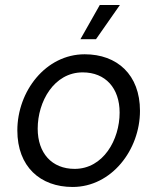

<svg xmlns="http://www.w3.org/2000/svg" viewBox="-20 -740 629 764"><path d="M269 4C424 4 537 -144 537 -299C537 -443 446 -524 317 -524C162 -524 49 -377 49 -221C49 -77 140 4 269 4ZM277 -68C186 -68 130 -131 130 -228C130 -336 195 -452 309 -452C400 -452 456 -389 456 -292C456 -184 391 -68 277 -68ZM362 -584 457 -720H377L300 -584Z"/></svg>

Font: Fixel Text 20240404
Style: Italic
Weight: 400
Width: 4
Italic angle: -10°
Designer: AlfaBravo + MacPaw
Foundry: Kyrylo Tkachov, Marchela Mozhyna, Serhii Makarenko, Maria Weinstein, Zakhar Kryvoshyya
Version: Version 1.211;Glyphs 3.2 (3225)